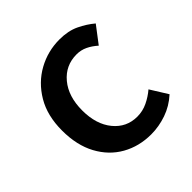

<svg xmlns="http://www.w3.org/2000/svg" viewBox="-139 -598 721 721"><g transform="rotate(-45 222.0 -237.0)"><path d="M267 11Q203 11 151.5 -18Q100 -47 70 -102.5Q40 -158 40 -236Q40 -315 73 -370.5Q106 -426 159.5 -455.5Q213 -485 275 -485Q321 -485 354.5 -469Q388 -453 414 -431L363 -364Q344 -381 324 -390.5Q304 -400 281 -400Q222 -400 184.5 -355Q147 -310 147 -236Q147 -162 183.5 -117.5Q220 -73 277 -73Q306 -73 332 -85.5Q358 -98 379 -116L422 -47Q389 -17 348.5 -3Q308 11 267 11Z"/></g></svg>

Font: Narnoor Medium
Style: Regular
Weight: 500
Designer: S. Sridhar Murthy
Foundry: SIL International
Version: Version 3.000